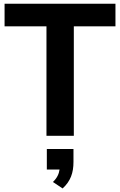

<svg xmlns="http://www.w3.org/2000/svg" viewBox="-20 -739 654 1045"><path d="M381.8 0V-595.7H608.4V-718.8H4.9V-595.7H232.9V0ZM320.8 286.6C364.3 247.1 379.9 201.2 379.9 142.6V71.8H234.9V183.6H304.2C300.8 208 290.5 230 268.1 251.5Z"/></svg>

Font: Winston
Style: Bold
Weight: 700
Designer: Vernon Adams, Kim Jin-seong, David Berlow, Cristiano Sobral
Foundry: The Winston Project Authors
Version: Version 3.004